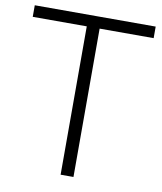

<svg xmlns="http://www.w3.org/2000/svg" viewBox="-83 -807 740 875"><g transform="rotate(10 287.0 -370.0)"><path d="M257 0V-686.5H7V-740H566.5V-686.5H316.5V0Z"/></g></svg>

Font: Encode Sans Lt
Style: Regular
Weight: 300
Designer: Multiple Designers
Foundry: Impallari Type
Version: Version 3.002; ttfautohint (v1.8.3) -l 8 -r 50 -G 200 -x 14 